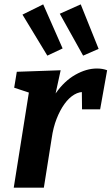

<svg xmlns="http://www.w3.org/2000/svg" viewBox="-20 -860 511 880"><path d="M43 0 123 -503 172 -416 45 -458 57 -531 258 -538 221 -368 178 -292Q196 -376 235.5 -432.5Q275 -489 325.5 -517.5Q376 -546 424 -546Q451 -546 471 -538L439 -359H356L355 -451L371 -438Q345 -441 320.5 -426.5Q296 -412 275.5 -383.5Q255 -355 239.5 -315.5Q224 -276 217 -227L181 0ZM197 -605 83 -793 178 -840 267 -638ZM361 -605 254 -797 350 -840 432 -636Z"/></svg>

Font: Bitter Thin
Style: Bold Italic
Weight: 700
Italic angle: -9°
Version: Version 3.021